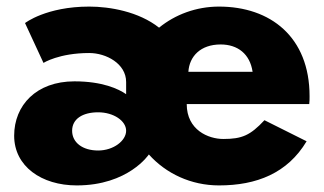

<svg xmlns="http://www.w3.org/2000/svg" viewBox="-20 -548 983 583"><path d="M112 -357C112 -357 159 -387 251 -387C302 -387 363 -355 363 -299V-262C340 -278 291 -301 206 -301C90 -301 23 -228 23 -136C23 -43 106 15 213 15C370 15 432 -79 432 -79C484 -21 560 15 645 15C759 15 853 -22 911 -119L783 -183C740 -137 715 -126 658 -126C613 -126 547 -153 547 -232H919C920 -238 920 -249 920 -256C920 -436 801 -528 645 -528C576 -528 512 -504 463 -464C401 -513 313 -528 251 -528C120 -528 56 -478 56 -478ZM552 -330C555 -377 589 -413 650 -413C702 -413 739 -384 747 -330ZM199 -151C199 -187 231 -207 278 -207C325 -207 363 -181 363 -151C363 -121 325 -91 278 -91C231 -91 199 -115 199 -151Z"/></svg>

Font: Hussar Techniczny
Style: Bold 
Weight: 700
Foundry: Cannot Into Space Fonts
Version: Version 0.77